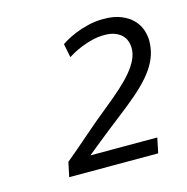

<svg xmlns="http://www.w3.org/2000/svg" viewBox="-69 -789 516 530"><g transform="rotate(-15 188.5 -523.5)"><path d="M261.7 -678.7Q243.2 -678.7 225.8 -674.3Q208.5 -669.9 194.3 -664.1Q180.2 -658.2 169.9 -652.6Q159.7 -647 155.3 -644L147.5 -683.1Q150.4 -685.5 161.4 -691.9Q172.4 -698.2 188.7 -705.1Q205.1 -711.9 226.1 -717Q247.1 -722.2 270 -722.2Q300.8 -722.2 321.5 -713.4Q342.3 -704.6 354.7 -691.2Q367.2 -677.7 372.3 -661.9Q377.4 -646 377.4 -632.3Q377.4 -610.8 371.3 -591.8Q365.2 -572.8 352.1 -553.5Q338.9 -534.2 318.1 -513.9Q297.4 -493.7 267.6 -470.2Q252 -458 237.1 -446.3Q222.2 -434.6 206.5 -422.4Q190.9 -410.2 174.3 -396.7Q157.7 -383.3 139.2 -368.2Q139.2 -367.7 138.7 -367.7H138.2H329.6L320.8 -324.7H66.4L75.2 -366.2Q109.4 -394.5 143.1 -424.1Q176.8 -453.6 217.3 -486.3Q241.7 -505.9 261.5 -523.7Q281.2 -541.5 295.4 -558.3Q309.6 -575.2 317.4 -591.6Q325.2 -607.9 325.2 -624.5Q325.2 -634.8 321.8 -644.5Q318.4 -654.3 310.8 -661.9Q303.2 -669.4 291 -674.1Q278.8 -678.7 261.7 -678.7Z"/></g></svg>

Font: Ufes Sans Light
Style: Italic
Weight: 200
Designer: Ricardo Esteves & Thais Bronze
Foundry: ProDesignUfes - Ricardo Esteves, Thais Bronze
Version: Version 2.0